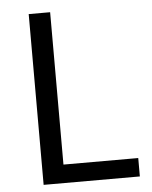

<svg xmlns="http://www.w3.org/2000/svg" viewBox="-53 -777 648 821"><g transform="rotate(-5 271.5 -366.5)"><path d="M101 0V-733H193V-79H514V0Z"/></g></svg>

Font: Noto Sans HK
Style: Regular
Weight: 400
Designer: Ryoko NISHIZUKA 西塚涼子 (kana, bopomofo & ideographs); Paul D. Hunt (Latin, Greek & Cyrillic); Sandoll Communications 산돌커뮤니
Foundry: Adobe
Version: Version 2.004-H2;hotconv 1.0.118;makeotfexe 2.5.65603